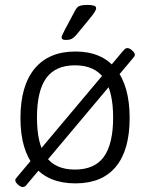

<svg xmlns="http://www.w3.org/2000/svg" viewBox="-20 -738 609 779"><path d="M72 21Q67 21 60 16.5Q53 12 47.5 5.5Q42 -1 42 -7Q42 -11 45 -14.5Q48 -18 52 -23L478 -530Q482 -535 486.5 -539Q491 -543 497 -543Q503 -543 509.5 -538.5Q516 -534 521.5 -528Q527 -522 527 -515Q527 -512 524 -508Q521 -504 517 -499L91 8Q88 13 83 17Q78 21 72 21ZM286 6Q177 6 120 -62Q63 -130 63 -259Q63 -390 120.5 -459.5Q178 -529 286 -529Q393 -529 449.5 -459.5Q506 -390 506 -259Q506 -129 450 -61.5Q394 6 286 6ZM284 -50Q364 -50 401.5 -102Q439 -154 439 -261Q439 -368 401.5 -420.5Q364 -473 284 -473Q205 -473 167.5 -421Q130 -369 130 -261Q130 -154 167 -102Q204 -50 284 -50ZM246 -576Q238 -576 234 -578.5Q230 -581 230 -586Q230 -591 233.5 -597.5Q237 -604 242 -615L283 -692Q288 -702 293 -707.5Q298 -713 308 -715.5Q318 -718 334 -718Q352 -718 361 -715Q370 -712 370 -705Q370 -698 363 -687.5Q356 -677 342 -660L291 -598Q283 -589 276.5 -584Q270 -579 263 -577.5Q256 -576 246 -576Z"/></svg>

Font: Asap Light
Style: Regular
Weight: 300
Designer: Pablo Cosgaya
Foundry: Omnibus-Type
Version: Version 3.001